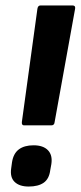

<svg xmlns="http://www.w3.org/2000/svg" viewBox="-20 -675 295 703"><path d="M68 -216Q59 -216 60 -228L117 -643Q119 -655 128 -655H246Q257 -655 255 -643L180 -228Q179 -216 168 -216ZM85 8Q51 8 33.5 -9Q16 -26 21 -59L24 -81Q29 -113 49 -128Q69 -143 103 -143Q138 -143 155.5 -125Q173 -107 168 -74L164 -52Q160 -20 140 -6Q120 8 85 8Z"/></svg>

Font: Sofia Sans Condensed ExtraBold
Style: Italic
Weight: 800
Italic angle: -9°
Version: Version 4.100